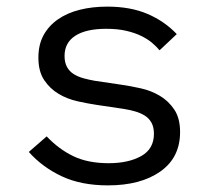

<svg xmlns="http://www.w3.org/2000/svg" viewBox="-20 -548 640 580"><path d="M306 12Q225 12 166.5 -15.5Q108 -43 67 -89L121 -136Q158 -97 202 -76Q246 -55 308 -55Q368 -55 406.5 -76.5Q445 -98 445 -144Q445 -164 437.5 -177.5Q430 -191 417 -199Q404 -207 388 -211.5Q372 -216 354 -219L273 -231Q246 -235 214.5 -242Q183 -249 157 -264.5Q131 -280 113.5 -306Q96 -332 96 -374Q96 -413 111.5 -441.5Q127 -470 155 -489.5Q183 -509 221 -518.5Q259 -528 304 -528Q374 -528 425.5 -506Q477 -484 514 -445L462 -396Q453 -407 439.5 -418.5Q426 -430 406.5 -439.5Q387 -449 361 -455Q335 -461 301 -461Q240 -461 207.5 -440Q175 -419 175 -379Q175 -359 182.5 -345.5Q190 -332 203 -324Q216 -316 232.5 -311.5Q249 -307 266 -304L347 -292Q375 -288 406 -281Q437 -274 463 -258.5Q489 -243 506.5 -217Q524 -191 524 -149Q524 -72 464.5 -30Q405 12 306 12Z"/></svg>

Font: IBM Plox Mono
Style: Regular
Weight: 400
Monospace: yes
Designer: Mike Abbink, Paul van der Laan, Pieter van Rosmalen
Foundry: Bold Monday
Version: Version 2.1